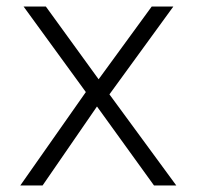

<svg xmlns="http://www.w3.org/2000/svg" viewBox="-20 -566 600 586"><path d="M450 0 276 -241 110 0H42L242 -285L52 -546H120L281 -324L443 -546H509L314 -278L518 0Z"/></svg>

Font: Biryani UltraLight
Style: Regular
Weight: 250
Designer: Dan Reynolds and Mathieu Réguer
Foundry: Dan Reynolds and Mathieu Réguer
Version: Version 1.003; ttfautohint (v1.1) -l 5 -r 5 -G 72 -x 0 -D la